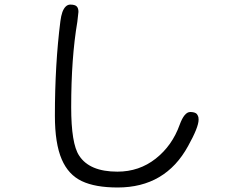

<svg xmlns="http://www.w3.org/2000/svg" viewBox="-20 -789 1040 852"><path d="M328.1 -736.3Q328.1 -752.9 320.3 -760.7Q312.5 -768.6 292 -768.6Q269.5 -768.6 256.8 -735.4Q251 -718.8 248 -695.3Q223.6 -503.9 223.6 -275.4Q223.6 -152.3 253.9 -82Q283.2 -13.7 342.8 14.6Q402.3 43 502 43Q713.9 43 814.5 -140.6Q861.3 -224.6 861.3 -257.8Q861.3 -269.5 858.4 -274.9Q855.5 -280.3 853.5 -283.2Q844.7 -292 824.2 -292Q797.9 -292 777.3 -235.4Q744.1 -142.6 670.9 -85Q597.7 -27.3 501 -27.3Q377 -27.3 331.1 -98.6Q295.9 -151.4 295.9 -313.5Q295.9 -532.2 323.2 -692.4Z"/></svg>

Font: FakePearl
Style: ExtraLight
Weight: 300
Version: Version 1.2